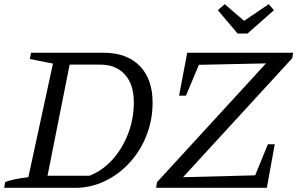

<svg xmlns="http://www.w3.org/2000/svg" viewBox="-31 -901 1426 921"><path d="M466 -648Q577 -648 639 -585Q701 -522 701 -409Q701 -326 672 -252Q643 -178 591.5 -121.5Q540 -65 472.5 -32.5Q405 0 330 0H-11L-6 -28Q34 -43 105 -51L223 -596L112 -618L118 -648ZM398 -58Q462 -83 509.5 -136.5Q557 -190 584 -261Q611 -332 611 -411Q611 -496 568 -543.5Q525 -591 451 -591H303L197 -58ZM1371 -622 847 -51 1193 -60 1254 -209H1287L1249 0H718L722 -27L1245 -597L923 -590L861 -442H828L867 -648H1375ZM1109 -740 1014 -852 1047 -881 1140 -801 1258 -881 1283 -852 1156 -740Z"/></svg>

Font: Piazzolla
Style: Italic
Weight: 400
Italic angle: -11.3°
Designer: Juan Pablo del Peral
Foundry: Huerta Tipografica
Version: Version 1.330